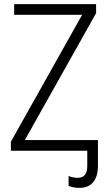

<svg xmlns="http://www.w3.org/2000/svg" viewBox="-20 -734 530 935"><path d="M365 181C426 181 457 143 457 72V-52H101L448 -670V-714H49V-662H380L33 -44V0H405V73C405 114 389 132 358 132C342 132 326 128 314 123V171C326 176 344 181 365 181Z"/></svg>

Font: Noto Sans SemiCondensed Light
Style: Regular
Weight: 300
Width: 4
Designer: Monotype Design Team
Foundry: Monotype Imaging Inc.
Version: Version 2.013